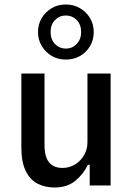

<svg xmlns="http://www.w3.org/2000/svg" viewBox="-20 -825 588 854"><path d="M222 9Q179 9 145.5 -9Q112 -27 93.5 -66.5Q75 -106 75 -167V-498H178V-180Q178 -145 187 -122.5Q196 -100 214 -89Q232 -78 258 -78Q288 -78 313.5 -93.5Q339 -109 354 -135Q369 -161 369 -192V-498H472V0H379V-92H371Q350 -49 314 -20Q278 9 222 9ZM273 -560Q238 -560 210.5 -576Q183 -592 166 -620Q149 -648 149 -682Q149 -717 165.5 -744.5Q182 -772 209.5 -788.5Q237 -805 273 -805Q308 -805 336 -788.5Q364 -772 380.5 -744.5Q397 -717 397 -682Q397 -648 380.5 -620Q364 -592 336 -576Q308 -560 273 -560ZM273 -609Q302 -609 321.5 -630Q341 -651 341 -682Q341 -715 321.5 -735.5Q302 -756 272 -756Q244 -756 224.5 -735.5Q205 -715 205 -683Q205 -650 224.5 -629.5Q244 -609 273 -609Z"/></svg>

Font: Nunito Sans 7pt Condensed SemiBold
Style: Regular
Weight: 600
Width: 3
Designer: Vernon Adams
Foundry: Vernon Adams
Version: Version 3.101;gftools[0.9.27]